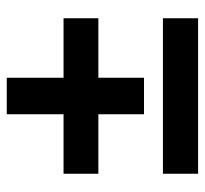

<svg xmlns="http://www.w3.org/2000/svg" viewBox="-39 -567 606 568"><g transform="rotate(-90 264.0 -283.0)"><path d="M210 -160V-295H34V-398H210V-566H318V-398H494V-295H318V-160ZM34 0V-104H494V0Z"/></g></svg>

Font: Source Sans 3 ExtraLight
Style: Bold
Weight: 700
Version: Version 3.052;hotconv 1.1.0;makeotfexe 2.6.0